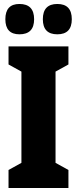

<svg xmlns="http://www.w3.org/2000/svg" viewBox="-20 -948 390 968"><path d="M78 -775Q152 -775 152 -851Q152 -928 78 -928Q7 -928 7 -851Q7 -775 78 -775ZM269 -775Q342 -775 342 -851Q342 -928 269 -928Q196 -928 196 -851Q196 -775 269 -775ZM325 -91 260 -127V-587L325 -623V-714H23V-623L88 -587V-127L23 -91V0H325Z"/></svg>

Font: Noto Sans Display Condensed Black
Style: Regular
Weight: 900
Width: 3
Designer: Monotype Design team
Foundry: Monotype Imaging Inc.
Version: 1.000